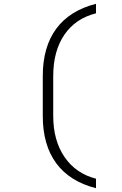

<svg xmlns="http://www.w3.org/2000/svg" viewBox="-20 -865 640 1010"><path d="M485 125Q347 90 276 -6Q205 -102 205 -255V-465Q205 -618 276 -714Q347 -810 485 -845V-795Q377 -768 318.5 -682Q260 -596 260 -465V-255Q260 -126 319.5 -39Q379 48 485 75Z"/></svg>

Font: JetBrains Mono Extra Light
Style: Regular
Weight: 200
Monospace: yes
Designer: Philipp Nurullin, Konstantin Bulenkov
Foundry: JetBrains
Version: 2.002